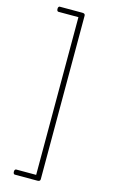

<svg xmlns="http://www.w3.org/2000/svg" viewBox="-166 -1135 757 1270"><g transform="rotate(15 212.5 -500.0)"><path d="M65 57Q65 48 68.5 44Q72 40 76 40H213V-1040H76Q72 -1040 68.5 -1044Q65 -1048 65 -1058Q65 -1067 68.5 -1071Q72 -1075 76 -1075H231Q250 -1075 250 -1060V60Q250 75 231 75H76Q72 75 68.5 71Q65 67 65 57Z"/></g></svg>

Font: Playwrite NG Modern Thin
Style: Regular
Weight: 250
Designer: Veronika Burian, José Scaglione
Foundry: TypeTogether
Version: Version 1.002